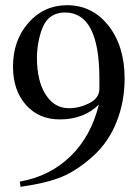

<svg xmlns="http://www.w3.org/2000/svg" viewBox="-20 -696 540 738"><path d="M59 22 56 2Q171 -18 250.5 -95Q330 -172 360 -294Q302 -237 210 -237Q129 -237 79.5 -293Q30 -349 30 -440Q30 -541 89.5 -608.5Q149 -676 238 -676Q333 -676 395 -600Q459 -520 459 -394Q459 -306 428.5 -228.5Q398 -151 339 -97Q277 -41 218 -16.5Q159 8 59 22ZM362 -355V-394Q362 -648 230 -648Q183 -648 157 -614Q142 -594 132 -554Q122 -514 122 -474Q122 -385 155.5 -332.5Q189 -280 245 -280Q285 -280 323.5 -299.5Q362 -319 362 -355Z"/></svg>

Font: STIX
Style: Regular
Weight: 400
Designer: MicroPress Inc., with final additions and corrections provided by Coen Hoffman, Elsevier (retired)
Version: Version 1.1.1